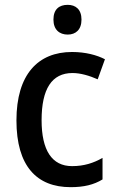

<svg xmlns="http://www.w3.org/2000/svg" viewBox="-20 -764 483 794"><path d="M260 -744C225 -744 201 -726 201 -683C201 -641 226 -621 260 -621C293 -621 317 -641 317 -683C317 -725 293 -744 260 -744ZM272 10C327 10 368 0 404 -22V-111C367 -90 328 -77 278 -77C195 -77 152 -142 152 -267C152 -396 194 -462 280 -462C313 -462 350 -451 384 -436L414 -519C381 -536 334 -549 278 -549C137 -549 48 -456 48 -266C48 -77 132 10 272 10Z"/></svg>

Font: Noto Sans Gujarati SemiCondensed Medium
Style: Regular
Weight: 500
Width: 4
Designer: Jelle Bosma - Monotype Design Team, Universal Thirst
Foundry: Monotype Imaging Inc.
Version: Version 2.106